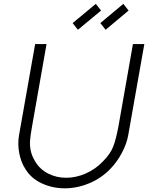

<svg xmlns="http://www.w3.org/2000/svg" viewBox="-20 -984 786 1019"><path d="M516.5 -928 393.5 -826 365.5 -861.5 488.5 -963.5ZM662.5 -928 540.5 -826 512.5 -861.5 634.5 -963.5ZM660.5 -266.5Q652.5 -220.5 626.5 -172Q601.5 -125 565.5 -87.5Q517.5 -38 454 -11.5Q389.5 15.5 324 15.5Q259 15.5 201.5 -11Q145 -37 114.5 -87.5Q92 -121 82 -171.5Q73 -221.5 81 -266.5L166.5 -750H227L150 -312.5Q141.5 -265 139.5 -238.5Q137.5 -211.5 143.2 -183.8Q149 -156 167.5 -126Q191.5 -85.5 235.5 -63Q279.5 -40.5 331 -40.5Q357 -40.5 383.2 -46.2Q409.5 -52 434.5 -63Q459.5 -74 482.5 -89.8Q505.5 -105.5 525 -126Q565.5 -166.5 580.5 -205.5Q588.5 -225.5 595.2 -252Q602 -278.5 608.5 -312.5L685.5 -750H746Z"/></svg>

Font: Russisch Sans Light
Style: Italic
Weight: 300
Italic angle: -10°
Designer: Michael Sharanda (font) & Cristiano Sobral (main changes)
Foundry: Michael Sharanda
Version: Version 2.00;September 8, 2020;FontCreator 13.0.0.2681 64-bi